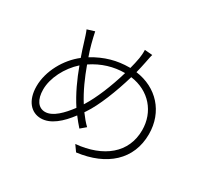

<svg xmlns="http://www.w3.org/2000/svg" viewBox="-161 -994 1321 1248"><g transform="rotate(30 500.0 -369.5)"><path d="M593 -770C594 -749 592 -721 589 -706C584 -678 578 -650 570 -621H564C472 -621 387 -598 299 -545C279 -600 265 -656 253 -713L198 -696C207 -676 217 -643 226 -614C235 -583 246 -551 258 -516C168 -447 101 -327 101 -214C101 -105 157 -46 229 -46C302 -46 368 -105 425 -181C444 -156 462 -134 480 -114L519 -147C498 -167 477 -192 455 -222L463 -234C514 -309 568 -445 605 -572C748 -553 839 -445 839 -309C839 -138 708 -33 507 -14L539 31C754 4 890 -117 890 -308C890 -476 778 -596 618 -617C625 -646 632 -674 637 -701C641 -717 644 -742 651 -765ZM426 -265C379 -339 345 -418 315 -500C391 -551 473 -575 557 -575C522 -455 474 -342 431 -273ZM232 -96C181 -96 149 -141 149 -217C149 -303 200 -403 275 -470C307 -383 345 -299 396 -221C348 -157 290 -96 232 -96Z"/></g></svg>

Font: Spoqa Han Sans Neo Light
Style: Regular
Weight: 300
Designer: [Spoqa Han Sans Neo] Dong-huui Kim ___ Younghwa Kang ___ Yujin Lee ___ [Noto Sans] Ryoko NISHIZUKA ____ (kana & ideograp
Foundry: Spoqa (http://www.spoqa-han-sans.com)
Version: Version 1.100;hotconv 1.0.109;makeotfexe 2.5.65596